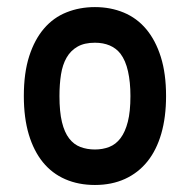

<svg xmlns="http://www.w3.org/2000/svg" viewBox="-20 -527 541 547"><path d="M250.5 -506.8Q294.9 -506.8 332.5 -491.2Q370.1 -475.6 396.7 -443.8Q423.3 -412.1 438.2 -364.7Q453.1 -317.4 453.1 -253.4Q453.1 -193.4 439.5 -146.2Q425.8 -99.1 399.9 -66.9Q374 -34.7 336.2 -17.3Q298.3 0 250.5 0Q203.6 0 166 -16.4Q128.4 -32.7 102.3 -64.7Q76.2 -96.7 62 -144Q47.9 -191.4 47.9 -253.4Q47.9 -319.3 63.2 -366.9Q78.6 -414.6 105.5 -445.8Q132.3 -477.1 169.7 -491.9Q207 -506.8 250.5 -506.8ZM323.2 -374Q311 -389.6 292.5 -397.5Q273.9 -405.3 250.5 -405.3Q220.2 -405.3 200.7 -394Q181.2 -382.8 169.7 -362.8Q158.2 -342.8 153.8 -314.9Q149.4 -287.1 149.4 -253.4Q149.4 -208.5 156.5 -179.2Q163.6 -149.9 177 -132.6Q190.4 -115.2 209.2 -108.2Q228 -101.1 250.5 -101.1Q272.5 -101.1 291.3 -108.4Q310.1 -115.7 323.5 -133.5Q336.9 -151.4 344.2 -180.2Q351.6 -209 351.6 -253.4Q351.6 -293 344.7 -323.7Q337.9 -354.5 323.2 -374Z"/></svg>

Font: TGL 0-17
Style: Regular
Weight: 400
Designer: Peter Wiegel
Foundry: Peter Wiegel
Version: Version 1.003 2010